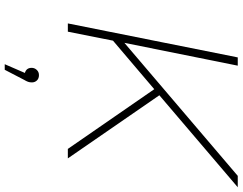

<svg xmlns="http://www.w3.org/2000/svg" viewBox="-124 -616 1000 791"><g transform="rotate(90 375.5 -220.0)"><path d="M76 0 216 -700H250L156 -233L704 -700H751L372 -377L632 0H593L347 -356L147 -186L110 0ZM244 260 280 177Q259 171 259 149Q259 137 267.5 128Q276 119 289 119Q303 119 311 127.5Q319 136 319 148Q319 157 316.5 164Q314 171 308 181L267 260Z"/></g></svg>

Font: Montserrat ExtraLight
Style: Italic
Weight: 200
Italic angle: -11.3°
Designer: Julieta Ulanovsky
Foundry: Julieta Ulanovsky
Version: Version 9.000; ttfautohint (v1.8.4.7-5d5b)